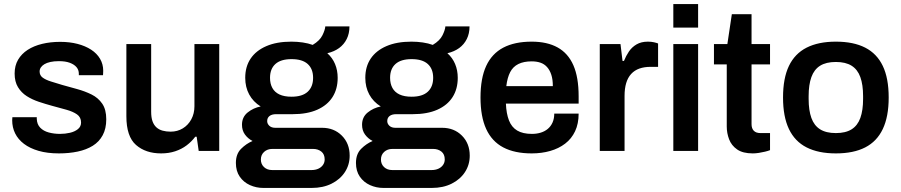

<svg xmlns="http://www.w3.org/2000/svg" viewBox="-20 -743 4433 945"><path d="M270 12Q213 12 170 -0.5Q127 -13 98 -35Q69 -57 54.5 -86.5Q40 -116 40 -151Q40 -156 40.5 -160Q41 -164 41 -166H161Q161 -164 161 -162Q161 -160 161 -158Q162 -131 178 -114.5Q194 -98 220 -91Q246 -84 275 -84Q301 -84 324.5 -89.5Q348 -95 363.5 -107.5Q379 -120 379 -140Q379 -166 359 -180Q339 -194 306.5 -203Q274 -212 237 -222Q204 -231 171 -242Q138 -253 111.5 -270Q85 -287 68.5 -314Q52 -341 52 -381Q52 -420 69 -449Q86 -478 116 -497.5Q146 -517 187 -527Q228 -537 276 -537Q323 -537 361.5 -527Q400 -517 428.5 -498.5Q457 -480 472.5 -453.5Q488 -427 488 -395Q488 -388 487.5 -381Q487 -374 487 -373H368V-380Q368 -399 356.5 -412.5Q345 -426 323.5 -434Q302 -442 270 -442Q246 -442 228 -438Q210 -434 198.5 -427Q187 -420 181 -411Q175 -402 175 -391Q175 -372 190 -361Q205 -350 230.5 -342Q256 -334 286 -325Q322 -315 360 -304.5Q398 -294 430.5 -278Q463 -262 483 -233Q503 -204 503 -156Q503 -110 485.5 -77.5Q468 -45 436.5 -25.5Q405 -6 362.5 3Q320 12 270 12Z M773 12Q697 12 649.5 -29.5Q602 -71 602 -171V-526H724V-193Q724 -165 730.5 -146.5Q737 -128 749.5 -116.5Q762 -105 780 -100Q798 -95 820 -95Q853 -95 879.5 -111Q906 -127 921.5 -155.5Q937 -184 937 -220V-526H1059V0H958L948 -70H941Q923 -46 898.5 -27.5Q874 -9 842.5 1.5Q811 12 773 12Z M1276 182Q1241 182 1210 168Q1179 154 1160 126.5Q1141 99 1141 59Q1141 15 1166.5 -10.5Q1192 -36 1223 -49Q1200 -61 1185.5 -81Q1171 -101 1171 -129Q1171 -167 1199 -189.5Q1227 -212 1263 -219Q1226 -242 1206.5 -278Q1187 -314 1187 -360Q1187 -415 1213.5 -454.5Q1240 -494 1291 -516Q1342 -538 1414 -538Q1443 -538 1470 -534Q1497 -530 1519 -522Q1554 -543 1567 -569.5Q1580 -596 1581 -613H1700Q1700 -578 1686.5 -551Q1673 -524 1649 -506.5Q1625 -489 1591 -481Q1616 -459 1629 -428Q1642 -397 1642 -360Q1642 -305 1616.5 -265Q1591 -225 1541.5 -203Q1492 -181 1420 -181H1339Q1318 -181 1306.5 -172Q1295 -163 1295 -147Q1295 -134 1305.5 -124Q1316 -114 1335 -114H1565Q1624 -114 1662.5 -75.5Q1701 -37 1701 23Q1701 68 1677.5 104Q1654 140 1612 161Q1570 182 1514 182ZM1320 94H1513Q1532 94 1546.5 87.5Q1561 81 1569.5 69Q1578 57 1578 42Q1578 16 1561.5 3Q1545 -10 1521 -10H1320Q1296 -10 1280 4.5Q1264 19 1264 42Q1264 65 1279.5 79.5Q1295 94 1320 94ZM1415 -267Q1468 -267 1494.5 -291.5Q1521 -316 1521 -360Q1521 -404 1494.5 -428Q1468 -452 1415 -452Q1362 -452 1335.5 -428Q1309 -404 1309 -360Q1309 -331 1320.5 -310Q1332 -289 1355.5 -278Q1379 -267 1415 -267Z M1867 182Q1832 182 1801 168Q1770 154 1751 126.5Q1732 99 1732 59Q1732 15 1757.5 -10.5Q1783 -36 1814 -49Q1791 -61 1776.5 -81Q1762 -101 1762 -129Q1762 -167 1790 -189.5Q1818 -212 1854 -219Q1817 -242 1797.5 -278Q1778 -314 1778 -360Q1778 -415 1804.5 -454.5Q1831 -494 1882 -516Q1933 -538 2005 -538Q2034 -538 2061 -534Q2088 -530 2110 -522Q2145 -543 2158 -569.5Q2171 -596 2172 -613H2291Q2291 -578 2277.5 -551Q2264 -524 2240 -506.5Q2216 -489 2182 -481Q2207 -459 2220 -428Q2233 -397 2233 -360Q2233 -305 2207.5 -265Q2182 -225 2132.5 -203Q2083 -181 2011 -181H1930Q1909 -181 1897.5 -172Q1886 -163 1886 -147Q1886 -134 1896.5 -124Q1907 -114 1926 -114H2156Q2215 -114 2253.5 -75.5Q2292 -37 2292 23Q2292 68 2268.5 104Q2245 140 2203 161Q2161 182 2105 182ZM1911 94H2104Q2123 94 2137.5 87.5Q2152 81 2160.5 69Q2169 57 2169 42Q2169 16 2152.5 3Q2136 -10 2112 -10H1911Q1887 -10 1871 4.5Q1855 19 1855 42Q1855 65 1870.5 79.5Q1886 94 1911 94ZM2006 -267Q2059 -267 2085.5 -291.5Q2112 -316 2112 -360Q2112 -404 2085.5 -428Q2059 -452 2006 -452Q1953 -452 1926.5 -428Q1900 -404 1900 -360Q1900 -331 1911.5 -310Q1923 -289 1946.5 -278Q1970 -267 2006 -267Z M2597 12Q2513 12 2457 -17.5Q2401 -47 2373 -108Q2345 -169 2345 -263Q2345 -358 2373 -418.5Q2401 -479 2457 -508.5Q2513 -538 2597 -538Q2673 -538 2724.5 -509.5Q2776 -481 2802 -422Q2828 -363 2828 -269V-233H2470Q2472 -184 2485 -150.5Q2498 -117 2525.5 -100.5Q2553 -84 2598 -84Q2621 -84 2641 -90Q2661 -96 2676 -108.5Q2691 -121 2699.5 -140Q2708 -159 2708 -184H2828Q2828 -134 2810.5 -97Q2793 -60 2761.5 -36Q2730 -12 2688 0Q2646 12 2597 12ZM2472 -319H2701Q2701 -352 2693.5 -375Q2686 -398 2672.5 -413Q2659 -428 2640 -434.5Q2621 -441 2597 -441Q2558 -441 2531.5 -428Q2505 -415 2491 -388Q2477 -361 2472 -319Z M2932 0V-526H3034L3044 -443H3051Q3061 -468 3075.5 -489.5Q3090 -511 3113 -524.5Q3136 -538 3169 -538Q3185 -538 3198.5 -535Q3212 -532 3219 -529V-414H3182Q3151 -414 3127 -405.5Q3103 -397 3086.5 -379Q3070 -361 3062 -334Q3054 -307 3054 -271V0Z M3294 -607V-723H3416V-607ZM3294 0V-526H3416V0Z M3685 12Q3636 12 3608 -7.5Q3580 -27 3568.5 -57.5Q3557 -88 3557 -120V-426H3494V-526H3560L3582 -673H3679V-526H3770V-426H3679V-132Q3679 -111 3690 -99.5Q3701 -88 3723 -88H3770V-4Q3760 0 3745.5 3.5Q3731 7 3715 9.5Q3699 12 3685 12Z M4094 12Q4008 12 3950 -17.5Q3892 -47 3863 -108Q3834 -169 3834 -263Q3834 -358 3863 -418.5Q3892 -479 3950 -508.5Q4008 -538 4094 -538Q4181 -538 4238.5 -508.5Q4296 -479 4325 -418.5Q4354 -358 4354 -263Q4354 -169 4325 -108Q4296 -47 4238.5 -17.5Q4181 12 4094 12ZM4094 -88Q4142 -88 4171.5 -106.5Q4201 -125 4214.5 -162.5Q4228 -200 4228 -256V-270Q4228 -326 4214.5 -363.5Q4201 -401 4171.5 -419.5Q4142 -438 4094 -438Q4046 -438 4016.5 -419.5Q3987 -401 3973.5 -363.5Q3960 -326 3960 -270V-256Q3960 -200 3973.5 -162.5Q3987 -125 4016.5 -106.5Q4046 -88 4094 -88Z"/></svg>

Font: Archivo SemiBold
Style: Regular
Weight: 600
Designer: Hector Gatti
Foundry: Omnibus-Type
Version: Version 2.001